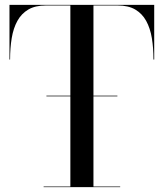

<svg xmlns="http://www.w3.org/2000/svg" viewBox="-20 -770 673 790"><path d="M171 -373.5V-376.5H463V-373.5ZM159.5 0V-2.5H269.5V-747.5H169Q125 -747.5 96.5 -730.8Q68 -714 51.5 -684Q35 -654 28.2 -613.2Q21.5 -572.5 21.5 -525H19V-750H614.5V-525H611.5Q611.5 -572.5 604.8 -613.2Q598 -654 581.5 -684Q565 -714 536.5 -730.8Q508 -747.5 464 -747.5H364.5V-2.5H474.5V0Z"/></svg>

Font: Bodoni Moda 72pt
Style: Regular
Weight: 400
Designer: Owen Earl
Foundry: indestructible type
Version: Version 2.005